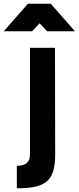

<svg xmlns="http://www.w3.org/2000/svg" viewBox="-56 -948 425 1037"><path d="M241 -690H106V-117C106 -72 87 -54 35 -52V69C195 69 242 27 242 -115ZM-36 -779H117L158 -822L199 -779H349L218 -928H95Z"/></svg>

Font: TitilliumMaps29L
Style: 999 wt
Weight: 900
Designer: Campivisivi
Foundry: Accademia di Belle Arti di Urbino and students of MA course of Visual design